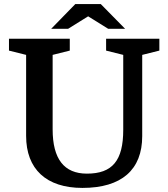

<svg xmlns="http://www.w3.org/2000/svg" viewBox="-20 -910 824 941"><path d="M593 -769 474 -890H349L231 -769H314L412 -830L510 -769ZM584 -274C584 -123 531 -59 406 -59C294 -59 238 -131 238 -276V-641L322 -662V-720H24V-662L108 -641V-244C108 -81 207 11 384 11C576 11 677 -78 677 -243V-641L761 -662V-720H500V-662L584 -641Z"/></svg>

Font: Domine
Style: Bold
Weight: 700
Designer: Pablo Impallari, Rodrigo Fuenzalida, Brenda Gallo
Foundry: Pablo Impallari, Rodrigo Fuenzalida, Brenda Gallo
Version: Version 2.000